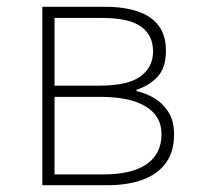

<svg xmlns="http://www.w3.org/2000/svg" viewBox="-20 -547 582 567"><path d="M105 0V-527H290Q347 -527 387.5 -513Q428 -499 449 -470.5Q470 -442 470 -397Q470 -346 444.5 -319.5Q419 -293 383 -282V-278Q411 -272 436 -257Q461 -242 477.5 -216Q494 -190 494 -150Q494 -99 470 -66Q446 -33 402 -16.5Q358 0 296 0ZM141 -294H271Q358 -294 395 -321.5Q432 -349 432 -395Q432 -443 396.5 -468.5Q361 -494 281 -494H141ZM141 -32H285Q370 -32 413.5 -62.5Q457 -93 457 -151Q457 -204 410.5 -232.5Q364 -261 276 -261H141Z"/></svg>

Font: Noto Sans SC Thin
Style: Regular
Weight: 100
Designer: Ryoko NISHIZUKA 西塚涼子 (kana, bopomofo & ideographs); Paul D. Hunt (Latin, Greek & Cyrillic); Sandoll Communications 산돌커뮤니
Foundry: Adobe
Version: Version 2.004-H2;hotconv 1.0.118;makeotfexe 2.5.65603